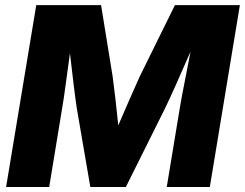

<svg xmlns="http://www.w3.org/2000/svg" viewBox="-20 -748 979 768"><path d="M4.4 0 125 -727.5H384.3L430.7 -441.4Q435.5 -406.7 441.7 -352.3Q447.8 -297.9 453.1 -246.6Q475.1 -298.3 499.3 -353Q523.4 -407.7 539.1 -442.4L679.7 -727.5H939.5L819.3 0H647L699.2 -315.9Q705.1 -352.5 717.5 -414.8Q730 -477.1 742.2 -541.5Q713.4 -475.6 685.5 -413.1Q657.7 -350.6 640.1 -314.5L483.4 0H341.3L287.1 -315.4Q281.7 -351.1 274.4 -411.1Q267.1 -471.2 259.8 -535.2Q251 -472.2 242.9 -411.4Q234.9 -350.6 228.5 -314.5L176.8 0Z"/></svg>

Font: Inter Display ExtraBold
Style: Italic
Weight: 800
Italic angle: -9.39999°
Designer: Rasmus Andersson
Foundry: rsms
Version: Version 4.000;git-a52131595